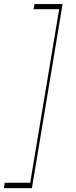

<svg xmlns="http://www.w3.org/2000/svg" viewBox="-43 -803 378 960"><path d="M269.9 -782.7 116.5 137.8H-22.7L-19.9 110.8H108L252.8 -757.1H125L129.3 -782.7Z"/></svg>

Font: Inter UI Thin
Style: Italic
Weight: 100
Italic angle: -9.39999°
Designer: Rasmus Andersson
Foundry: rsms
Version: 3.2;8d6f07862